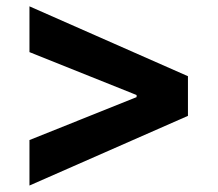

<svg xmlns="http://www.w3.org/2000/svg" viewBox="-20 -594 687 606"><path d="M573.2 -228.3 73 -8.4V-152L415.8 -289.3L411.1 -282V-299.8L415.8 -292.2L73 -429.5V-574L573.2 -353.5Z"/></svg>

Font: Inter Tight
Style: Regular
Weight: 400
Designer: Rasmus Andersson
Foundry: rsms
Version: Version 3.002